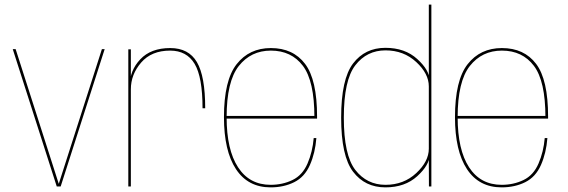

<svg xmlns="http://www.w3.org/2000/svg" viewBox="-20 -805 2452 829"><path d="M225 0H242L432 -593H420L233.5 -10.5H234L47.5 -593H35Z M854.5 -337.5H866Q866 -476 830.2 -536.8Q794.5 -597.5 715 -597.5Q631.5 -597.5 585.8 -549Q540 -500.5 540 -434.5L545 -419.5Q545 -483.5 589.5 -535Q634 -586.5 714.5 -586.5Q786 -586.5 820.2 -529.5Q854.5 -472.5 854.5 -337.5ZM534 0H545V-461.5V-592H534Z M1148.5 4V-7Q1057 -7 1007.8 -82.8Q958.5 -158.5 958.5 -299Q958.5 -453.5 1011 -520Q1063.5 -586.5 1149.5 -586.5Q1238 -586.5 1287.8 -520.8Q1337.5 -455 1337.5 -299L1342 -304.5H953.5V-293H1349Q1349 -298 1349 -301.5Q1349 -461 1297.2 -529.2Q1245.5 -597.5 1149.5 -597.5Q1056.5 -597.5 1001.8 -528Q947 -458.5 947 -299Q947 -153.5 998.8 -74.8Q1050.5 4 1148.5 4ZM1148.5 -7V4Q1205.5 4 1250.5 -18.5Q1295.5 -41 1318.2 -92.8Q1341 -144.5 1346 -209H1334.5Q1329.5 -149.5 1307.8 -99Q1286 -48.5 1243 -27.8Q1200 -7 1148.5 -7Z M1832 0H1842.5V-785H1831.5V-109.5ZM1644 4Q1728.5 4 1781.5 -44.2Q1834.5 -92.5 1834.5 -135.5L1831.5 -163Q1831.5 -108 1777.2 -57.5Q1723 -7 1644.5 -7Q1564 -7 1514.2 -71.2Q1464.5 -135.5 1464.5 -297Q1464.5 -459 1514.2 -523.2Q1564 -587.5 1644.5 -587.5Q1723 -587.5 1777.2 -537.2Q1831.5 -487 1831.5 -432L1834.5 -459Q1834.5 -502 1781.5 -550.2Q1728.5 -598.5 1644 -598.5Q1556 -598.5 1504.5 -531Q1453 -463.5 1453 -297Q1453 -131 1504.5 -63.5Q1556 4 1644 4Z M2146 4V-7Q2054.5 -7 2005.2 -82.8Q1956 -158.5 1956 -299Q1956 -453.5 2008.5 -520Q2061 -586.5 2147 -586.5Q2235.5 -586.5 2285.2 -520.8Q2335 -455 2335 -299L2339.5 -304.5H1951V-293H2346.5Q2346.5 -298 2346.5 -301.5Q2346.5 -461 2294.8 -529.2Q2243 -597.5 2147 -597.5Q2054 -597.5 1999.2 -528Q1944.5 -458.5 1944.5 -299Q1944.5 -153.5 1996.2 -74.8Q2048 4 2146 4ZM2146 -7V4Q2203 4 2248 -18.5Q2293 -41 2315.8 -92.8Q2338.5 -144.5 2343.5 -209H2332Q2327 -149.5 2305.2 -99Q2283.5 -48.5 2240.5 -27.8Q2197.5 -7 2146 -7Z"/></svg>

Font: Anybody UltraCondensed Thin Thin
Style: Regular
Weight: 250
Version: Version 1.111